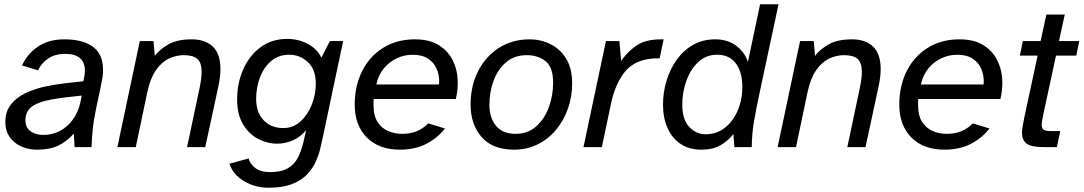

<svg xmlns="http://www.w3.org/2000/svg" viewBox="-20 -688 5068 898"><path d="M154 12Q90 12 47.5 -23Q5 -58 5 -117Q5 -167 31.5 -200Q58 -233 100.5 -253Q143 -273 192.5 -283.5Q242 -294 289 -299Q336 -304 370 -308Q373 -322 375 -334Q377 -346 377 -357Q377 -436 285 -436Q239 -436 207 -415.5Q175 -395 158 -359L83 -382Q109 -438 159 -471Q209 -504 281 -504Q368 -504 415 -469Q462 -434 462 -361Q462 -344 459.5 -327Q457 -310 450.5 -279Q444 -248 431 -188Q418 -126 413.5 -80.5Q409 -35 408 0H329L325 -63Q292 -26 252.5 -7Q213 12 154 12ZM181 -57Q249 -57 297.5 -102.5Q346 -148 359 -224L362 -241Q279 -233 220 -222.5Q161 -212 130 -190Q99 -168 99 -125Q99 -91 123 -74Q147 -57 181 -57Z M529 0 634 -496H698L704 -427Q729 -459 769.5 -481.5Q810 -504 877 -504Q940 -504 975.5 -470Q1011 -436 1011 -365Q1011 -331 1002 -287L940 0H855L914 -279Q923 -323 923 -351Q923 -395 903 -412.5Q883 -430 840 -430Q804 -430 770 -414Q736 -398 709.5 -360Q683 -322 669 -257L615 0Z M1237 190Q1174 190 1122.5 160Q1071 130 1053 78L1143 53Q1148 77 1173 97Q1198 117 1243 117Q1296 117 1327 98.5Q1358 80 1374 48Q1390 16 1399 -23L1412 -80Q1387 -48 1351 -32Q1315 -16 1276 -16Q1230 -16 1187 -38.5Q1144 -61 1116.5 -107Q1089 -153 1089 -222Q1089 -299 1117.5 -363.5Q1146 -428 1198.5 -467Q1251 -506 1323 -506Q1376 -506 1420 -482.5Q1464 -459 1483 -418L1523 -496H1585Q1561 -384 1537.5 -272Q1514 -160 1490 -47Q1485 -25 1478 6Q1471 37 1456.5 69Q1442 101 1415.5 128.5Q1389 156 1345.5 173Q1302 190 1237 190ZM1305 -89Q1352 -89 1386 -120.5Q1420 -152 1438.5 -199.5Q1457 -247 1457 -296Q1457 -363 1420 -397.5Q1383 -432 1333 -432Q1282 -432 1247.5 -402Q1213 -372 1195.5 -325Q1178 -278 1178 -226Q1178 -162 1213 -125.5Q1248 -89 1305 -89Z M1850 12Q1752 12 1695.5 -45Q1639 -102 1639 -199Q1639 -286 1673.5 -355Q1708 -424 1771.5 -464Q1835 -504 1921 -504Q1988 -504 2032 -477Q2076 -450 2098.5 -403.5Q2121 -357 2121 -300Q2121 -264 2112 -225H1728Q1727 -218 1727 -211Q1727 -204 1727 -197Q1727 -146 1746.5 -116.5Q1766 -87 1797 -74.5Q1828 -62 1860 -62Q1902 -62 1932 -75.5Q1962 -89 1983 -111L2061 -87Q2027 -43 1974.5 -15.5Q1922 12 1850 12ZM1740 -293H2033Q2034 -298 2034 -302Q2034 -306 2034 -310Q2034 -340 2021.5 -368Q2009 -396 1981.5 -414Q1954 -432 1909 -432Q1872 -432 1837 -416Q1802 -400 1776 -369Q1750 -338 1740 -293Z M2384 12Q2284 12 2232.5 -47Q2181 -106 2181 -199Q2181 -286 2216 -355Q2251 -424 2313.5 -464Q2376 -504 2457 -504Q2508 -504 2553.5 -482Q2599 -460 2627.5 -414.5Q2656 -369 2656 -298Q2656 -235 2636 -179Q2616 -123 2580 -80Q2544 -37 2494 -12.5Q2444 12 2384 12ZM2391 -62Q2449 -62 2488 -97Q2527 -132 2547 -186.5Q2567 -241 2567 -301Q2567 -374 2531.5 -402Q2496 -430 2444 -430Q2385 -430 2346 -396Q2307 -362 2288 -309Q2269 -256 2269 -198Q2269 -137 2300 -99.5Q2331 -62 2391 -62Z M2709 0 2814 -496H2877L2885 -403Q2916 -447 2957.5 -475.5Q2999 -504 3073 -504H3084L3065 -415Q3037 -416 3013 -412Q2937 -400 2896.5 -344.5Q2856 -289 2838 -205L2795 0Z M3259 12Q3203 12 3163 -15Q3123 -42 3102 -89.5Q3081 -137 3081 -198Q3081 -258 3098 -312.5Q3115 -367 3146.5 -410.5Q3178 -454 3223 -479Q3268 -504 3325 -504Q3384 -504 3424 -473.5Q3464 -443 3478 -398L3535 -668H3621Q3621 -668 3615.5 -641.5Q3610 -615 3600.5 -570.5Q3591 -526 3579.5 -473Q3568 -420 3556.5 -365.5Q3545 -311 3535 -264.5Q3525 -218 3519 -188Q3514 -163 3505.5 -114Q3497 -65 3496 0H3415L3410 -61Q3385 -29 3349.5 -8.5Q3314 12 3259 12ZM3280 -60Q3332 -60 3370.5 -90.5Q3409 -121 3430.5 -171.5Q3452 -222 3452 -281Q3452 -350 3422 -391Q3392 -432 3334 -432Q3282 -432 3245.5 -397.5Q3209 -363 3190 -309.5Q3171 -256 3171 -199Q3171 -129 3203.5 -94.5Q3236 -60 3280 -60Z M3617 0 3722 -496H3786L3792 -427Q3817 -459 3857.5 -481.5Q3898 -504 3965 -504Q4028 -504 4063.5 -470Q4099 -436 4099 -365Q4099 -331 4090 -287L4028 0H3943L4002 -279Q4011 -323 4011 -351Q4011 -395 3991 -412.5Q3971 -430 3928 -430Q3892 -430 3858 -414Q3824 -398 3797.5 -360Q3771 -322 3757 -257L3703 0Z M4397 12Q4299 12 4242.5 -45Q4186 -102 4186 -199Q4186 -286 4220.5 -355Q4255 -424 4318.5 -464Q4382 -504 4468 -504Q4535 -504 4579 -477Q4623 -450 4645.5 -403.5Q4668 -357 4668 -300Q4668 -264 4659 -225H4275Q4274 -218 4274 -211Q4274 -204 4274 -197Q4274 -146 4293.5 -116.5Q4313 -87 4344 -74.5Q4375 -62 4407 -62Q4449 -62 4479 -75.5Q4509 -89 4530 -111L4608 -87Q4574 -43 4521.5 -15.5Q4469 12 4397 12ZM4287 -293H4580Q4581 -298 4581 -302Q4581 -306 4581 -310Q4581 -340 4568.5 -368Q4556 -396 4528.5 -414Q4501 -432 4456 -432Q4419 -432 4384 -416Q4349 -400 4323 -369Q4297 -338 4287 -293Z M4861 0Q4803 0 4781.5 -16.5Q4760 -33 4760 -67Q4760 -89 4770 -135L4833 -428H4750L4764 -496H4847L4874 -620H4960L4933 -496H5028L5014 -428H4919L4861 -159Q4857 -141 4854.5 -126.5Q4852 -112 4852 -104Q4852 -88 4861 -81.5Q4870 -75 4895 -75H4939L4923 0Z"/></svg>

Font: Atkinson Hyperlegible
Style: Italic
Weight: 400
Italic angle: -12°
Designer: Elliott Scott, Megan Eiswerth, Linus Boman, Theodore Petrosky
Foundry: Braille Institute
Version: Version 1.006; ttfautohint (v1.8.3)